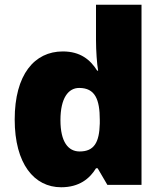

<svg xmlns="http://www.w3.org/2000/svg" viewBox="-20 -780 683 810"><path d="M238 10C314 10 358 -26 385 -70H392L433 0H577V-760H385V-612C385 -565 389 -510 394 -482H390C361 -528 319 -563 245 -563C125 -563 42 -465 42 -276C42 -89 124 10 238 10ZM316 -141C268 -141 235 -181 235 -273C235 -366 268 -409 314 -409C381 -409 401 -361 401 -274V-259C399 -179 377 -141 316 -141Z"/></svg>

Font: Noto Sans Arabic UI Bk
Style: Regular
Weight: 900
Designer: Monotype Design Team, Nadine Chahine and Nizar Qandah
Foundry: Monotype Imaging Inc.
Version: Version 2.010